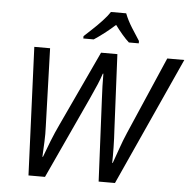

<svg xmlns="http://www.w3.org/2000/svg" viewBox="-61 -1005 1065 1066"><g transform="rotate(5 471.5 -472.0)"><path d="M137 0 107 -714H195L209 -279Q211 -238 209 -194Q207 -150 205 -110H208Q222 -149 242 -199.5Q262 -250 283 -294L479 -714H570L590 -296Q593 -249 594 -198Q595 -147 594 -110H597Q611 -148 626.5 -193Q642 -238 661 -282L848 -714H943L619 0H528L506 -460Q504 -493 503 -530.5Q502 -568 502 -599H499Q489 -569 476 -538Q463 -507 440 -457L229 0ZM374 -784V-797Q391 -813 419 -839Q447 -865 473.5 -893.5Q500 -922 514 -944H599Q614 -905 639 -865.5Q664 -826 683 -797V-784H628Q610 -800 589.5 -824Q569 -848 549 -875Q519 -848 488.5 -824.5Q458 -801 432 -784Z"/></g></svg>

Font: Noto IKEA Latin
Style: Italic
Weight: 400
Italic angle: -12°
Designer: Monotype Design Team
Foundry: Monotype Imaging Inc.
Version: Version 1.0